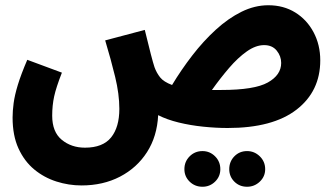

<svg xmlns="http://www.w3.org/2000/svg" viewBox="-20 -475 1276 732"><path d="M291 232Q242 232 195 217Q148 202 110.5 171Q73 140 50.5 91Q28 42 28 -27Q28 -52 32 -82Q36 -112 48 -151.5Q60 -191 84 -247L216 -198Q194 -142 186.5 -107.5Q179 -73 179 -34Q179 28 215.5 58Q252 88 304 88Q372 88 403.5 49Q435 10 435 -60Q435 -116 419 -182Q403 -248 381 -321L532 -361Q546 -303 555 -268.5Q564 -234 569 -219Q577 -197 590.5 -180Q604 -163 636 -151Q671 -209 713 -263.5Q755 -318 802.5 -361.5Q850 -405 900.5 -430Q951 -455 1003 -455Q1061 -455 1105.5 -427.5Q1150 -400 1175.5 -352Q1201 -304 1201 -245Q1201 -127 1110.5 -57Q1020 13 848 13Q804 13 755 8Q706 3 661 -8Q616 -19 583 -36Q579 45 540.5 105Q502 165 437.5 198.5Q373 232 291 232ZM987 -303Q955 -303 921 -279Q887 -255 853.5 -216Q820 -177 788 -132Q805 -132 824 -132Q950 -132 1001 -160.5Q1052 -189 1052 -235Q1052 -261 1035 -282Q1018 -303 987 -303ZM922 237Q893 237 873.5 217.5Q854 198 854 170Q854 141 873.5 121Q893 101 922 101Q950 101 970.5 121Q991 141 991 170Q991 198 970.5 217.5Q950 237 922 237ZM752 237Q723 237 703 217.5Q683 198 683 170Q683 141 703 121Q723 101 752 101Q780 101 800 121Q820 141 820 170Q820 198 800 217.5Q780 237 752 237Z"/></svg>

Font: Noto Sans Arabic ExtCond ExtBd
Style: Regular
Weight: 800
Width: 2
Designer: Monotype Design Team, Nadine Chahine, Nizar Qandah and Khaled Hosny
Foundry: Monotype Imaging Inc.
Version: Version 2.012; ttfautohint (v1.8.4.7-5d5b)